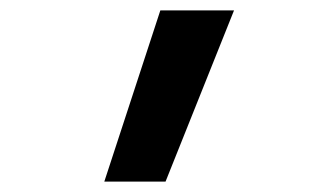

<svg xmlns="http://www.w3.org/2000/svg" viewBox="-20 -178 640 370"><path d="M181 172 289 -158H431L299 172Z"/></svg>

Font: Iosevka Extended
Style: Bold
Weight: 700
Width: 7
Monospace: yes
Designer: Belleve Invis
Foundry: Belleve Invis
Version: Version 32.5.0; ttfautohint (v1.8.4)